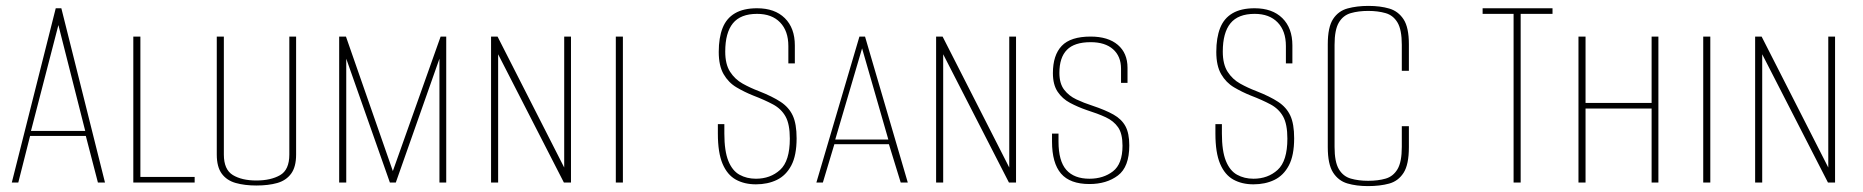

<svg xmlns="http://www.w3.org/2000/svg" viewBox="-20 -619 6318 651"><path d="M20 0 169 -591H188L336 0H312L271 -158H82L42 0ZM85 -175H269L178 -534Z M432 0V-495H456V-19H640V0Z M849 10Q810 10 779.5 1.5Q749 -7 732 -30Q715 -53 715 -95V-495H739V-95Q739 -44 769.5 -25.5Q800 -7 849 -7Q898 -7 929.5 -25Q961 -43 961 -95V-495H984V-95Q984 -53 967 -30Q950 -7 920 1.5Q890 10 849 10Z M1130 0V-495H1153L1312 -39L1474 -495H1493V0H1470V-420L1322 0H1302L1154 -420V0Z M1645 0V-495H1667L1893 -51V-495H1916V0H1892L1669 -435V0Z M2068 0V-495H2092V0Z M2543 6Q2504 6 2475 -10Q2446 -26 2430 -63.5Q2414 -101 2414 -166V-198Q2419 -198 2425 -198Q2431 -198 2436 -198V-166Q2436 -107 2449.5 -73.5Q2463 -40 2487.5 -26.5Q2512 -13 2543 -13Q2592 -13 2625 -43Q2658 -73 2658 -149Q2658 -198 2643.5 -224Q2629 -250 2601 -265Q2573 -280 2534 -295Q2504 -307 2477 -323Q2450 -339 2433.5 -367.5Q2417 -396 2417 -443Q2417 -491 2430 -524Q2443 -557 2472 -574Q2501 -591 2547 -591Q2607 -591 2641 -557.5Q2675 -524 2675 -465V-404Q2670 -404 2664.5 -404Q2659 -404 2653 -404V-463Q2653 -514 2625 -543Q2597 -572 2547 -572Q2491 -572 2465 -540Q2439 -508 2439 -444Q2439 -401 2455.5 -375.5Q2472 -350 2498 -335.5Q2524 -321 2553 -310Q2599 -292 2627 -273.5Q2655 -255 2668 -227Q2681 -199 2681 -150Q2681 -92 2663 -58Q2645 -24 2614 -9Q2583 6 2543 6Z M2748 0 2894 -495H2913L3058 0H3034L2994 -130H2809L2770 0ZM2812 -146H2992L2903 -455Z M3154 0V-495H3176L3402 -51V-495H3425V0H3401L3178 -435V0Z M3674 5Q3608 5 3577.5 -30.5Q3547 -66 3547 -139V-166H3569V-139Q3569 -73 3595.5 -43Q3622 -13 3674 -13Q3721 -13 3753.5 -38Q3786 -63 3786 -125Q3786 -166 3771 -187.5Q3756 -209 3729 -221.5Q3702 -234 3664 -246Q3635 -256 3608.5 -270Q3582 -284 3566 -308Q3550 -332 3550 -371Q3550 -432 3580 -463.5Q3610 -495 3678 -495Q3737 -495 3770 -467Q3803 -439 3803 -389V-338H3781V-386Q3781 -428 3754 -452Q3727 -476 3678 -476Q3623 -476 3597.5 -450Q3572 -424 3572 -372Q3572 -336 3588 -315Q3604 -294 3629.5 -282Q3655 -270 3683 -261Q3728 -246 3755.5 -230.5Q3783 -215 3796 -191Q3809 -167 3809 -126Q3809 -53 3770.5 -24Q3732 5 3674 5Z M4230 6Q4191 6 4162 -10Q4133 -26 4117 -63.5Q4101 -101 4101 -166V-198Q4106 -198 4112 -198Q4118 -198 4123 -198V-166Q4123 -107 4136.5 -73.5Q4150 -40 4174.5 -26.5Q4199 -13 4230 -13Q4279 -13 4312 -43Q4345 -73 4345 -149Q4345 -198 4330.5 -224Q4316 -250 4288 -265Q4260 -280 4221 -295Q4191 -307 4164 -323Q4137 -339 4120.5 -367.5Q4104 -396 4104 -443Q4104 -491 4117 -524Q4130 -557 4159 -574Q4188 -591 4234 -591Q4294 -591 4328 -557.5Q4362 -524 4362 -465V-404Q4357 -404 4351.5 -404Q4346 -404 4340 -404V-463Q4340 -514 4312 -543Q4284 -572 4234 -572Q4178 -572 4152 -540Q4126 -508 4126 -444Q4126 -401 4142.5 -375.5Q4159 -350 4185 -335.5Q4211 -321 4240 -310Q4286 -292 4314 -273.5Q4342 -255 4355 -227Q4368 -199 4368 -150Q4368 -92 4350 -58Q4332 -24 4301 -9Q4270 6 4230 6Z M4618 12Q4579 12 4548.5 3Q4518 -6 4500 -34Q4482 -62 4482 -120V-469Q4482 -527 4500 -554.5Q4518 -582 4549.5 -590.5Q4581 -599 4620 -599Q4660 -599 4690.5 -590Q4721 -581 4739 -553.5Q4757 -526 4757 -469V-379H4733V-467Q4733 -518 4718.5 -542.5Q4704 -567 4678 -574.5Q4652 -582 4619 -582Q4586 -582 4560 -574.5Q4534 -567 4519.5 -542.5Q4505 -518 4505 -467V-121Q4505 -70 4519.5 -45.5Q4534 -21 4560 -13.5Q4586 -6 4619 -6Q4653 -6 4678.5 -13.5Q4704 -21 4718.5 -45.5Q4733 -70 4733 -121V-191H4757V-120Q4757 -61 4739 -33Q4721 -5 4690 3.5Q4659 12 4618 12Z M5112 0V-572H5007V-591H5244V-572H5136V0Z M5332 0V-495H5356V-270H5580V-495H5603V0H5580V-251H5356V0Z M5755 0V-495H5779V0Z M5931 0V-495H5953L6179 -51V-495H6202V0H6178L5955 -435V0Z"/></svg>

Font: Alumni Sans SC Thin
Style: Regular
Weight: 100
Designer: Robert E. Leuschke
Foundry: Robert E. Leuschke
Version: Version 1.018